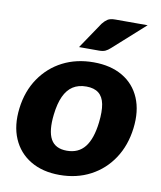

<svg xmlns="http://www.w3.org/2000/svg" viewBox="-84 -804 735 879"><g transform="rotate(10 284.0 -364.5)"><path d="M318 -527Q397 -527 452.5 -494.5Q508 -462 533.5 -402Q559 -342 549 -261Q539 -180 499 -119.5Q459 -59 395.5 -25.5Q332 8 252 8Q173 8 117 -25.5Q61 -59 35 -119.5Q9 -180 19 -261Q29 -342 70 -402Q111 -462 174.5 -494.5Q238 -527 318 -527ZM266 -107Q320 -107 350 -145Q380 -183 389 -260Q395 -312 388.5 -345.5Q382 -379 361 -395.5Q340 -412 304 -412Q267 -412 241.5 -395.5Q216 -379 200.5 -345.5Q185 -312 179 -260Q170 -183 191 -145Q212 -107 266 -107ZM381 -737H531L384 -605Q372 -594 361 -589Q350 -584 332 -584H239L322 -707Q333 -721 345 -729Q357 -737 381 -737Z"/></g></svg>

Font: Aleo Black
Style: Italic
Weight: 900
Italic angle: -7°
Designer: Alessio Laiso
Foundry: Alessio Laiso
Version: Version 2.001;gftools[0.9.29]